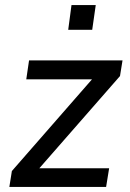

<svg xmlns="http://www.w3.org/2000/svg" viewBox="-20 -740 513 760"><path d="M17 0 27 -63 366 -451 368 -426H84L95 -501H465L455 -439L113 -48L111 -74H412L400 0ZM250 -622 263 -720H359L345 -622Z"/></svg>

Font: Nunitoga
Style: Medium Italic
Weight: 500
Italic angle: -9°
Designer: Vernon Adams
Foundry: Vernon Adams
Version: Version 1.0